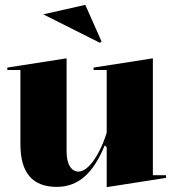

<svg xmlns="http://www.w3.org/2000/svg" viewBox="-20 -755 719 790"><path d="M213 14Q139 14 101.5 -29.5Q64 -73 64 -161V-467H10V-477L254 -515V-133Q254 -92 267.5 -70.5Q281 -49 303 -49Q323 -49 344.5 -70Q366 -91 385.5 -127.5Q405 -164 419 -209V-467H365V-477L609 -515V-34H663V-23L419 15V-149L411 -157Q375 -69 327 -27.5Q279 14 213 14ZM391 -579 158 -696 331 -735 398 -584Z"/></svg>

Font: Kalnia SemiBold
Style: Regular
Weight: 600
Designer: Frida Medrano
Foundry: Frida Medrano
Version: Version 1.105